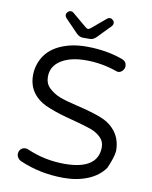

<svg xmlns="http://www.w3.org/2000/svg" viewBox="-93 -921 788 993"><g transform="rotate(10 301.0 -424.5)"><path d="M139.6 -498Q139.6 -553.7 190.4 -585Q239.3 -615.2 319.3 -615.2Q401.4 -615.2 479 -588.4H479.5Q486.8 -585 492.2 -585Q504.4 -585 513.7 -594.2Q520.5 -601.1 522.9 -607.4Q525.4 -613.8 525.4 -620.1Q525.4 -644.5 501.5 -653.8Q415.5 -685.5 309.6 -685.5Q234.9 -685.5 177.2 -660.6Q120.1 -636.2 90.8 -590.3Q62.5 -544.9 62.5 -491.2Q62.5 -425.8 105.5 -383.3Q132.8 -355.5 178.2 -338.4Q228.5 -317.9 305.2 -298.8Q373 -280.8 403.3 -270Q435.5 -258.3 458 -235.8Q477.5 -215.8 477.5 -186.5Q477.5 -139.6 448.7 -110.8Q406.2 -68.4 302 -68.4Q197.8 -68.4 105.5 -108.9Q98.6 -112.3 90.6 -112.3Q82.5 -112.3 76.7 -109.9Q70.3 -107.4 65.4 -102.1Q55.7 -91.8 55.7 -77.1Q55.7 -62.5 67.9 -50.3Q73.2 -45.4 80.1 -42.5Q187 3.9 309.6 3.9Q381.3 3.9 437.5 -19.5Q492.7 -42.5 523.9 -85.9Q551.3 -147.5 553.7 -180.7Q553.7 -251.5 508.8 -296.4Q481.9 -323.7 442.9 -338.4Q396 -356.9 318.8 -375Q253.9 -390.1 220.7 -402.8Q185.5 -417 161.6 -440.9Q139.6 -462.9 139.6 -498ZM282.2 -727.5H319.3Q337.9 -727.5 354.5 -745.1L420.4 -813Q426.8 -820.8 426.8 -829.1Q426.8 -836.9 419.4 -844.2Q412.1 -851.6 403.6 -851.6Q395 -851.6 389.2 -846.2L313 -782.2Q303.7 -776.4 301.3 -776.4Q296.9 -776.4 289.1 -781.7L212.4 -846.2Q206.5 -851.6 198.2 -851.6Q189.5 -851.6 182.1 -844.2Q174.8 -836.9 174.8 -829.1Q174.8 -820.8 181.2 -813L248.5 -743.2Q264.6 -727.5 282.2 -727.5Z"/></g></svg>

Font: YuPearl-Light
Style: Light
Weight: 300
Designer: Max Yao
Foundry: Max-Everyday
Version: Version 1.011; ttfautohint (v1.8.3)